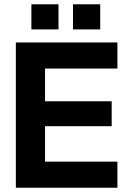

<svg xmlns="http://www.w3.org/2000/svg" viewBox="-20 -879 610 899"><path d="M54.2 0V-680.2H529.8V-558.1H190.9V-404.8H502.9V-288.1H190.9V-122.1H529.8V0ZM127 -741.2V-858.9H253.9V-741.2ZM321.8 -741.2V-858.9H449.2V-741.2Z"/></svg>

Font: TASA Orbiter Deck
Style: Bold
Weight: 700
Designer: Weizhong Zhang
Version: Version 1.000;Glyphs 3.1.2 (3151)